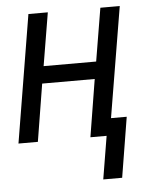

<svg xmlns="http://www.w3.org/2000/svg" viewBox="-51 -562 602 779"><g transform="rotate(-5 250.0 -172.5)"><path d="M338 175 367 0H301L339 -234H125L87 0H8L94 -520H173L137 -304H351L387 -520H466L391 -70H455L415 175Z"/></g></svg>

Font: Iosevka Curly
Style: Italic
Weight: 400
Italic angle: -9°
Monospace: yes
Designer: Belleve Invis
Foundry: Belleve Invis
Version: Version 22.1.2; ttfautohint (v1.8.4)